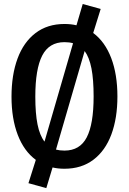

<svg xmlns="http://www.w3.org/2000/svg" viewBox="-20 -844 655 976"><path d="M453.8 -676.4Q513.8 -631.8 545.4 -548.7Q576.9 -465.6 576.9 -353.8Q576.9 -243.6 546.2 -160.8Q515.4 -77.9 454.9 -32.1Q394.4 13.8 307.7 13.8Q274.4 13.8 247.2 7.2L215.4 112.3L124.6 87.2L162.1 -31.3Q102.1 -75.4 70.3 -158.2Q38.5 -241 38.5 -352.8Q38.5 -463.1 69.2 -546.4Q100 -629.7 160.5 -675.9Q221 -722.1 307.7 -722.1Q341.5 -722.1 368.7 -715.4L400.5 -823.6L491.8 -798.5ZM159.5 -352.8Q159.5 -267.2 170.8 -211.3Q182.1 -155.4 206.2 -124.1L351.3 -624.1Q332.8 -629.7 307.7 -629.7Q229.7 -629.7 194.6 -561.5Q159.5 -493.3 159.5 -352.8ZM455.9 -353.8Q455.9 -440 444.9 -496.4Q433.8 -552.8 410.3 -584.6L264.6 -83.6Q283.6 -78.5 307.7 -78.5Q386.2 -78.5 421 -145.9Q455.9 -213.3 455.9 -353.8Z"/></svg>

Font: Fira Code Fixed Medium
Style: Regular
Weight: 500
Monospace: yes
Designer: Carrois Corporate, Edenspiekermann AG, Nikita Prokopov
Foundry: Carrois Corporate, Edenspiekermann AG, Nikita Prokopov
Version: Version 5.002